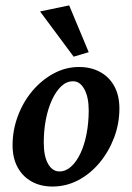

<svg xmlns="http://www.w3.org/2000/svg" viewBox="-20 -681 487 709"><path d="M173.8 7.8Q129.9 7.8 96.7 -10.7Q63.5 -29.3 44.9 -63.5Q26.4 -97.7 26.4 -144.5Q26.4 -200.2 45.9 -252.4Q65.4 -304.7 99.6 -345.2Q133.8 -385.7 178.2 -409.7Q222.7 -433.6 271.5 -433.6Q316.4 -433.6 350.1 -415Q383.8 -396.5 402.3 -362.3Q420.9 -328.1 420.9 -280.3Q420.9 -224.6 401.4 -172.9Q381.8 -121.1 347.7 -80.1Q313.5 -39.1 269 -15.6Q224.6 7.8 173.8 7.8ZM199.2 -47.9Q222.7 -47.9 242.7 -65.9Q262.7 -84 277.3 -115.2Q292 -146.5 299.8 -187.5Q307.6 -228.5 307.6 -273.4Q307.6 -322.3 291.5 -351.6Q275.4 -380.9 250 -380.9Q225.6 -380.9 206.1 -362.3Q186.5 -343.8 171.9 -312Q157.2 -280.3 149.4 -239.7Q141.6 -199.2 141.6 -154.3Q141.6 -103.5 157.7 -75.7Q173.8 -47.9 199.2 -47.9ZM252 -471.7 127.9 -638.7 235.4 -661.1 307.6 -488.3Z"/></svg>

Font: Crimson Pro ExtraLight SemiBold
Style: Italic
Weight: 600
Italic angle: -12°
Version: Version 1.002